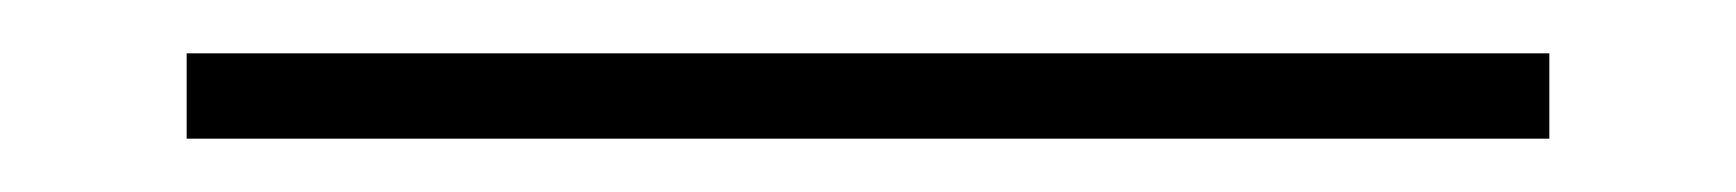

<svg xmlns="http://www.w3.org/2000/svg" viewBox="-20 -20 651 72"><path d="M50 32V0H561V32Z"/></svg>

Font: Encode Sans SC Expanded Thin
Style: Regular
Weight: 250
Width: 7
Designer: Multiple Designers
Foundry: Impallari Type
Version: Version 3.002